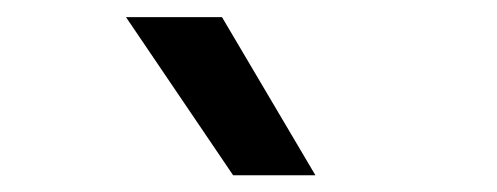

<svg xmlns="http://www.w3.org/2000/svg" viewBox="-20 -828 580 224"><path d="M252 -623.5 127 -808H239L348 -623.5Z"/></svg>

Font: Encode Sans SC Condensed Thin Medium
Style: Regular
Weight: 500
Version: Version 3.002